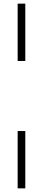

<svg xmlns="http://www.w3.org/2000/svg" viewBox="-20 -810 236 1055"><path d="M77 -790H119V-475H77ZM77 -90H119V225H77Z"/></svg>

Font: Bona Nova SC
Style: Regular
Weight: 400
Designer: Mateusz Machalski
Foundry: Capitalics
Version: Version 4.001; ttfautohint (v1.8.4.7-5d5b)